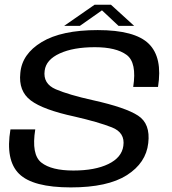

<svg xmlns="http://www.w3.org/2000/svg" viewBox="-20 -812 750 836"><path d="M288.5 4Q448.5 4 532.2 -49.2Q616 -102.5 625.5 -189Q635.5 -273 581.2 -308.5Q527 -344 385.5 -375.5Q279.5 -399 223 -423.2Q166.5 -447.5 174.5 -504.5Q180.5 -552 239.8 -579.2Q299 -606.5 393 -606.5Q485.5 -606.5 531 -573.2Q576.5 -540 560 -433.5H668Q688.5 -561.5 628 -621.2Q567.5 -681 405.5 -681Q248 -681 161.8 -629Q75.5 -577 68.5 -494Q60 -415.5 113.8 -374.8Q167.5 -334 304.5 -304.5Q408.5 -280.5 467 -257.5Q525.5 -234.5 517 -176.5Q510 -126 451.8 -97.8Q393.5 -69.5 299.5 -69.5Q204 -69.5 160 -104.2Q116 -139 133.5 -248.5H25.5Q3 -114.5 63 -55.2Q123 4 288.5 4ZM259.5 -699.5H328L424 -767L496 -699.5H564L463 -791.5H392Z"/></svg>

Font: Anybody SemiExpanded
Style: Italic
Weight: 400
Width: 6
Italic angle: -10°
Version: Version 1.113;gftools[0.9.25]